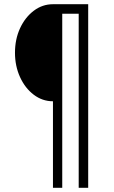

<svg xmlns="http://www.w3.org/2000/svg" viewBox="-20 -750 540 910"><path d="M231 -270Q181 -270 140 -301Q99 -332 75 -384.5Q51 -437 51 -500Q51 -564 75 -616Q99 -668 140 -699Q181 -730 231 -730H398V140H353V-685H275V140H231Z"/></svg>

Font: M PLUS Code Latin Light
Style: Regular
Weight: 300
Designer: Coji Morishita
Foundry: UNDERFOREST DESIGN
Version: Version 1.002; ttfautohint (v1.8.3)